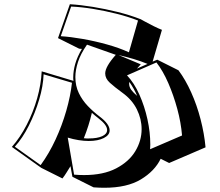

<svg xmlns="http://www.w3.org/2000/svg" viewBox="-20 -798 1040 907"><path d="M739 -48Q711 10 645.5 49.5Q580 89 473 89Q461 89 448.5 88.5Q436 88 422 87L322 37L313 -13Q304 1 295 16Q286 31 275 45L175 -5L36 -104Q75 -148 106 -208Q137 -268 155.5 -333.5Q174 -399 177 -461L327 -416Q326 -421 326 -425Q326 -429 326 -433Q326 -463 335.5 -496.5Q345 -530 367 -567Q363 -567 360 -567.5Q357 -568 354 -568L254 -618L310 -778Q361 -775 419 -765.5Q477 -756 535.5 -741.5Q594 -727 645 -707Q645 -707 663 -697Q681 -687 705 -675Q729 -663 745 -657L701 -507L723 -516L823 -466Q856 -422 883 -362Q910 -302 927.5 -234.5Q945 -167 951 -102L779 -28ZM632 -701Q586 -719 530.5 -733Q475 -747 419.5 -756Q364 -765 316 -767L267 -627Q314 -624 371 -614Q428 -604 485.5 -588Q543 -572 589 -551ZM330 27Q342 28 354 28.5Q366 29 377 29Q468 29 528.5 -2.5Q589 -34 619 -83.5Q649 -133 649 -188Q649 -236 626.5 -281.5Q604 -327 558 -360Q521 -387 499 -407Q477 -427 477 -451Q477 -483 527 -539L391 -587Q361 -544 348.5 -505.5Q336 -467 336 -434Q336 -392 352.5 -358Q369 -324 395 -297Q421 -270 450 -248Q498 -212 498 -182Q498 -160 470.5 -146Q443 -132 399 -132Q377 -132 351.5 -136Q326 -140 300 -148ZM677 -496Q646 -509 610.5 -519.5Q575 -530 540 -538L645 -494L627 -474ZM840 -158Q835 -219 817.5 -283.5Q800 -348 775 -405.5Q750 -463 719 -503L580 -442Q614 -406 638.5 -351Q663 -296 676.5 -234.5Q690 -173 690 -115Q690 -110 689.5 -104Q689 -98 689 -93ZM172 -18Q212 -73 242.5 -139Q273 -205 293 -274.5Q313 -344 320 -407L186 -447Q184 -391 165 -327.5Q146 -264 116.5 -205Q87 -146 50 -105ZM628 -345Q613 -380 591 -411Q591 -409 590.5 -407Q590 -405 590 -403Q590 -387 600 -373.5Q610 -360 628 -345ZM414 -265Q407 -235 397.5 -205Q388 -175 376 -145Q382 -144 388.5 -144Q395 -144 400 -144Q439 -144 462.5 -154.5Q486 -165 486 -184Q486 -208 444 -240Q437 -246 429 -252Q421 -258 414 -265Z"/></svg>

Font: Rampart One
Style: Regular
Weight: 400
Designer: Fontworks Inc.
Foundry: Fontworks Inc.
Version: Version 1.100